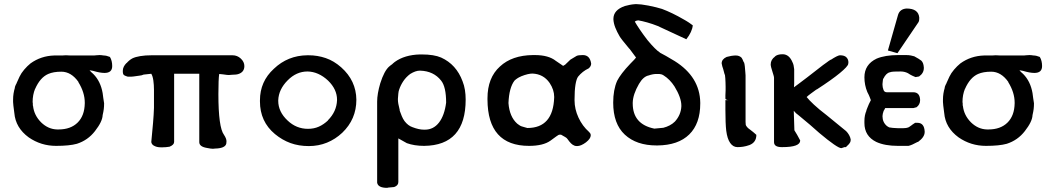

<svg xmlns="http://www.w3.org/2000/svg" viewBox="-20 -702 5069 924"><path d="M51 -281Q52 -283 53.5 -288Q55 -293 60 -301L59 -300Q65 -312 74 -333Q82 -350 96.5 -367Q111 -384 127 -397Q177 -433 241 -435H279Q287 -435 297 -436Q310 -435 319 -435H433Q437 -435 443 -436Q452 -437 459 -437Q462 -437 468 -436.5Q474 -436 479 -435Q492 -435 509 -428Q520 -410 520 -384Q520 -351 483 -351Q461 -351 428 -361Q426 -361 411 -364Q417 -356 429 -346Q464 -311 474 -254Q475 -243 477 -231Q479 -219 481 -205Q481 -190 479.5 -177.5Q478 -165 474 -148Q473 -117 437 -71Q403 -27 350 -10Q314 0 250 0Q177 0 118 -41Q55 -87 49 -158Q46 -179 44.5 -193Q43 -207 43 -211V-223Q43 -252 52 -281ZM139 -192Q144 -147 178 -113Q212 -80 255 -79Q259 -79 262 -79Q320 -79 353.5 -112Q387 -145 388 -205Q388 -207 388 -208Q388 -257 357 -307H358Q323 -357 275 -357Q237 -357 212 -346Q173 -329 149 -274V-275Q137 -246 137 -211Q137 -208 138 -204V-195Z M1099 -436Q1122 -436 1139 -420Q1156 -404 1156 -384Q1156 -354 1125 -345Q1122 -343 1094 -342Q1088 -341 1082 -341Q1079 -341 1072.5 -341.5Q1066 -342 1054 -344L1035 -346Q1033 -335 1032 -309.5Q1031 -284 1031 -249Q1031 -89 1058 -53Q1070 -35 1070 -22L1069 -11Q1064 12 1014 13Q1010 14 1005 14Q1001 14 993 13Q985 12 976 10Q939 4 939 -18V-347H818V-19Q818 -5 796 4Q778 7 762 7Q758 7 754 7Q733 7 719 -2L720 -1Q717 -3 713.5 -6.5Q710 -10 708 -18Q713 -69 716.5 -110Q720 -151 721 -183V-270Q721 -293 718 -314.5Q715 -336 708 -347L671 -343Q663 -339 651.5 -338Q640 -337 623 -334L612 -333H595Q584 -336 577.5 -340Q571 -344 571 -359Q571 -360 571 -361Q571 -381 589 -399V-398Q602 -413 617 -421Q631 -428 655 -432Q679 -436 710 -436Z M1459 -436Q1462 -436 1465 -436Q1508 -436 1547.5 -422.5Q1587 -409 1622 -378Q1694 -314 1695 -222Q1695 -128 1627 -63Q1594 -32 1553.5 -15.5Q1513 1 1466 1Q1418 1 1378 -13.5Q1338 -28 1303 -57Q1231 -117 1231 -214Q1231 -217 1231 -219Q1231 -310 1298 -371Q1365 -435 1459 -436ZM1319 -219Q1319 -218 1319 -217Q1319 -164 1364 -122Q1406 -82 1462 -82Q1491 -82 1514.5 -92.5Q1538 -103 1559 -123H1558Q1600 -165 1602 -220Q1602 -221 1602 -222Q1602 -272 1559 -314Q1513 -357 1460 -358Q1406 -358 1364 -315Q1343 -294 1331.5 -270Q1320 -246 1319 -219Z M1897 174Q1897 191 1877 198Q1876 198 1873 198.5Q1870 199 1867 199Q1863 200 1856.5 200Q1850 200 1843 202Q1799 202 1795 177V-213Q1795 -250 1810 -301Q1829 -361 1853 -382L1852 -381Q1854 -383 1858.5 -386.5Q1863 -390 1870 -395H1869L1880 -404Q1927 -438 2001 -440Q2005 -440 2009 -440Q2069 -440 2103 -425Q2176 -392 2206 -311Q2214 -291 2217.5 -269Q2221 -247 2221 -223Q2221 -2 2021 0Q1974 0 1938 -13L1897 -36ZM2103 -314Q2067 -360 2002 -362Q2001 -362 2000 -362Q1980 -362 1954 -346Q1934 -331 1921 -311.5Q1908 -292 1901 -271Q1898 -263 1897 -252Q1896 -241 1895 -227Q1895 -224 1895 -221Q1895 -214 1897 -202Q1899 -190 1904 -171H1903Q1908 -157 1913.5 -143.5Q1919 -130 1927 -119Q1944 -97 1965 -90Q1996 -78 2020 -78Q2022 -78 2025 -78Q2066 -78 2092.5 -112Q2119 -146 2127 -208Q2127 -284 2103 -314Z M2745 -1Q2736 -4 2728 -12Q2720 -20 2711 -33Q2708 -38 2700 -42.5Q2692 -47 2678 -55L2677 -53L2671 -54Q2665 -52 2629 -25Q2594 0 2526 0Q2327 0 2326 -223Q2326 -226 2326 -229Q2326 -328 2386 -382Q2444 -436 2545 -437Q2550 -437 2554 -437Q2620 -437 2655 -409Q2670 -399 2680 -392Q2689 -385 2690 -385Q2690 -385 2702 -392L2700 -391L2725 -415L2755 -433Q2763 -437 2785 -437Q2819 -437 2825 -396Q2825 -383 2813 -373Q2783 -359 2762 -333Q2754 -322 2749.5 -294.5Q2745 -267 2745 -223Q2745 -221 2745 -219Q2745 -177 2764 -136Q2783 -95 2815 -67L2813 -68Q2823 -61 2823 -51Q2823 -35 2800 -17Q2776 1 2757 1Q2752 1 2747 0ZM2427 -206Q2432 -140 2469 -107Q2472 -105 2478 -100.5Q2484 -96 2490 -94Q2498 -92 2507 -89Q2516 -86 2518 -86Q2642 -86 2647 -233Q2647 -235 2647 -236Q2647 -270 2625 -303Q2595 -346 2542 -348Q2533 -348 2519.5 -345Q2506 -342 2486 -334H2487Q2477 -330 2469 -324.5Q2461 -319 2456 -314Q2430 -280 2427 -206Z M3101 -675Q3141 -667 3166 -659Q3190 -650 3216 -637.5Q3242 -625 3273 -607Q3276 -605 3282.5 -601.5Q3289 -598 3296 -593L3314 -580Q3311 -549 3283 -513L3145 -577Q3120 -587 3095 -594Q3070 -601 3052 -604Q3050 -604 3045.5 -603Q3041 -602 3038 -600L3035 -598Q3044 -582 3060 -558.5Q3076 -535 3096 -509Q3115 -486 3130 -471Q3145 -456 3156 -449H3155Q3167 -443 3185.5 -432.5Q3204 -422 3227 -408Q3348 -332 3350 -208Q3350 -206 3350 -204Q3350 -107 3297 -55Q3244 -3 3144 -2Q3142 -2 3140 -2Q3043 -2 2987 -54Q2931 -106 2931 -208Q2931 -270 2950 -313Q2958 -329 2974 -350Q2990 -371 3014 -396Q3025 -407 3032 -414.5Q3039 -422 3041 -425L3009 -468V-467Q2968 -516 2962 -527Q2949 -549 2941 -569.5Q2933 -590 2932 -609Q2932 -610 2932 -611Q2932 -654 2987 -673Q2998 -676 3010 -678.5Q3022 -681 3036 -682Q3041 -682 3045 -682Q3055 -682 3067 -680.5Q3079 -679 3095 -676ZM3025 -208Q3025 -206 3025 -204Q3025 -104 3129 -83Q3132 -83 3161 -86Q3163 -86 3166 -86.5Q3169 -87 3172 -87Q3188 -91 3202.5 -98.5Q3217 -106 3228 -117Q3257 -149 3259 -190Q3259 -192 3259 -194Q3259 -213 3250.5 -236.5Q3242 -260 3226 -286Q3204 -320 3174 -339Q3168 -343 3162 -344.5Q3156 -346 3152 -346H3139Q3122 -346 3102 -339Q3076 -334 3055 -298Q3026 -248 3025 -208Z M3568 -103Q3573 -89 3590 -78L3604 -67Q3607 -64 3610.5 -61.5Q3614 -59 3620 -53Q3620 -17 3587 -4Q3570 2 3556 4Q3542 6 3531 6Q3530 6 3529 6Q3508 6 3494 -14Q3480 -34 3475 -73Q3473 -90 3472 -115.5Q3471 -141 3471 -173V-220H3488Q3482 -220 3476.5 -222Q3471 -224 3471 -228Q3471 -234 3471 -243.5Q3471 -253 3472 -267Q3472 -274 3472 -284.5Q3472 -295 3471.5 -305.5Q3471 -316 3470.5 -325.5Q3470 -335 3469 -340Q3466 -347 3463.5 -358Q3461 -369 3456 -383L3453 -397Q3453 -417 3477 -428L3499 -433Q3505 -434 3510.5 -434.5Q3516 -435 3521 -435Q3538 -435 3549 -424L3554 -415Q3555 -412 3557.5 -406.5Q3560 -401 3561 -401Q3563 -395 3564.5 -382.5Q3566 -370 3567 -353Q3568 -348 3568 -339V-115Q3568 -106 3569 -101Z M3801 -282Q3810 -288 3826 -300.5Q3842 -313 3865 -330L3941 -389Q3949 -394 3958.5 -401.5Q3968 -409 3978 -415V-414Q4010 -435 4022 -436Q4044 -436 4053.5 -426Q4063 -416 4063 -402Q4063 -398 4062 -394Q4060 -382 4022 -350.5Q3984 -319 3910 -271V-272Q3895 -261 3882 -251.5Q3869 -242 3862 -235Q3873 -221 3897 -198.5Q3921 -176 3959 -147L4052 -71Q4060 -63 4066 -52.5Q4072 -42 4074 -31Q4074 -22 4071.5 -17.5Q4069 -13 4066 -9L4051 6H4044Q4041 7 4037 8.5Q4033 10 4029 11Q4010 11 3923 -62Q3901 -82 3877.5 -102Q3854 -122 3826 -145Q3820 -150 3818 -151.5Q3816 -153 3814 -154.5Q3812 -156 3809.5 -158.5Q3807 -161 3800 -169L3803 -75Q3809 -66 3816 -53.5Q3823 -41 3831 -26Q3831 6 3745 6Q3743 6 3742 6Q3705 6 3705 -18V-327Q3705 -332 3703 -338.5Q3701 -345 3698 -355Q3689 -382 3689 -392Q3689 -415 3710 -430L3708 -429Q3720 -441 3746 -441Q3778 -441 3794 -402Q3800 -391 3802 -369V-300Z M4302 -631Q4311 -659 4343 -661Q4400 -661 4404 -617Q4404 -612 4403.5 -606Q4403 -600 4400 -595L4299 -446L4253 -459ZM4149 -170Q4151 -174 4155.5 -186.5Q4160 -199 4171 -220Q4169 -225 4165.5 -234.5Q4162 -244 4154 -259Q4140 -293 4140 -330Q4140 -392 4199 -420Q4240 -437 4303 -437H4341Q4353 -437 4363.5 -435Q4374 -433 4380 -431Q4393 -424 4401 -419Q4409 -414 4414 -410Q4419 -405 4422 -397.5Q4425 -390 4426 -377Q4426 -376 4426 -375Q4426 -350 4403 -334L4386 -331Q4381 -333 4372 -337Q4363 -341 4352 -348H4353Q4335 -358 4315 -358Q4296 -358 4283 -357.5Q4270 -357 4262 -354Q4244 -350 4231 -323V-325Q4229 -320 4228.5 -313Q4228 -306 4227 -298Q4227 -296 4227 -294Q4227 -282 4232 -269Q4236 -258 4248 -258H4375Q4406 -258 4408 -222Q4408 -221 4408 -220Q4408 -199 4391 -186L4376 -182H4240L4236 -174Q4235 -172 4233 -169V-170Q4227 -153 4227 -143Q4227 -113 4249 -95Q4251 -94 4254 -92Q4256 -91 4259 -89Q4272 -86 4302 -85H4316Q4322 -85 4326 -85Q4333 -85 4340 -86Q4347 -87 4354 -90L4371 -102L4369 -101L4384 -111H4395Q4428 -111 4430 -69Q4430 -68 4430 -67Q4430 -42 4398 -19H4396Q4367 -3 4352 0H4301Q4238 0 4197 -19Q4140 -47 4140 -110Q4140 -115 4140 -120Q4140 -148 4150 -170Z M4526 -281Q4527 -283 4528.5 -288Q4530 -293 4535 -301L4534 -300Q4540 -312 4549 -333Q4557 -350 4571.5 -367Q4586 -384 4602 -397Q4652 -433 4716 -435H4754Q4762 -435 4772 -436Q4785 -435 4794 -435H4908Q4912 -435 4918 -436Q4927 -437 4934 -437Q4937 -437 4943 -436.5Q4949 -436 4954 -435Q4967 -435 4984 -428Q4995 -410 4995 -384Q4995 -351 4958 -351Q4936 -351 4903 -361Q4901 -361 4886 -364Q4892 -356 4904 -346Q4939 -311 4949 -254Q4950 -243 4952 -231Q4954 -219 4956 -205Q4956 -190 4954.5 -177.5Q4953 -165 4949 -148Q4948 -117 4912 -71Q4878 -27 4825 -10Q4789 0 4725 0Q4652 0 4593 -41Q4530 -87 4524 -158Q4521 -179 4519.5 -193Q4518 -207 4518 -211V-223Q4518 -252 4527 -281ZM4614 -192Q4619 -147 4653 -113Q4687 -80 4730 -79Q4734 -79 4737 -79Q4795 -79 4828.5 -112Q4862 -145 4863 -205Q4863 -207 4863 -208Q4863 -257 4832 -307H4833Q4798 -357 4750 -357Q4712 -357 4687 -346Q4648 -329 4624 -274V-275Q4612 -246 4612 -211Q4612 -208 4613 -204V-195Z"/></svg>

Font: New Athena Unicode
Style: Bold
Weight: 700
Designer: J. Rusten 1997; rev. by R. Hancock 2001, 2002, rev. by D. Mastronarde 2002-2021
Foundry: Society for Classical Studies (formerly American Philological Association)
Version: Version 5.008